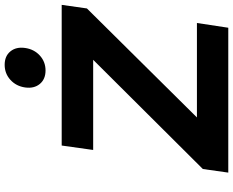

<svg xmlns="http://www.w3.org/2000/svg" viewBox="-106 -874 980 807"><g transform="rotate(-90 383.5 -470.0)"><path d="M62 0 77.1 -106.9 536.1 -567.9H157.2L175.8 -700.2H767.1L752 -594.2L293.9 -131.8H690.9L670.9 0ZM434.6 -792.2Q414.6 -816.4 419.9 -854Q425.3 -891.6 451.9 -915.8Q478.5 -939.9 515.1 -939.9Q551.8 -939.9 571.5 -915.8Q591.3 -891.6 585.9 -854Q580.6 -816.4 554.2 -792.2Q527.8 -768.1 491.2 -768.1Q454.6 -768.1 434.6 -792.2Z"/></g></svg>

Font: Trueno SemiBold
Style: Italic
Weight: 600
Designer: Julieta Ulanovsky
Foundry: Julieta Ulanovsky
Version: Version 3.001b | FøM Fix